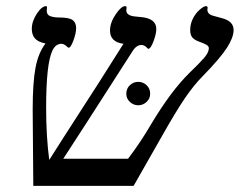

<svg xmlns="http://www.w3.org/2000/svg" viewBox="-20 -608 784 628"><path d="M383.8 -464.8Q339.8 -470.7 339.8 -507.8Q339.8 -533.7 358.2 -560.8Q376.5 -587.9 389.2 -587.9Q394 -587.9 394 -583L393.1 -574.2Q393.1 -557.1 420.9 -554.2L444.8 -551.8Q491.2 -546.4 491.2 -513.2Q491.2 -496.6 481.9 -472.4Q472.7 -448.2 464.8 -448.2L462.4 -450.2Q452.6 -460.9 442.9 -460.9Q425.8 -460.9 413.1 -439.9L257.3 -197.3L187 -88.9H398.9Q439.5 -142.1 475.1 -203.1Q539.1 -310.1 600.1 -370.1Q631.8 -400.4 647.5 -418.5Q663.1 -436.5 663.1 -450.2Q663.1 -457.5 653.6 -462.4Q644 -467.3 632.8 -471.2Q617.2 -476.6 609.6 -484.9Q602.1 -493.2 602.1 -509.8Q602.1 -529.3 610.8 -546.9Q619.6 -564.5 633.1 -576.2Q646.5 -587.9 653.8 -587.9Q659.2 -587.9 659.2 -582L658.2 -577.1Q658.2 -561 678.2 -556.2L705.1 -548.8Q744.1 -539.1 744.1 -509.8Q744.1 -485.8 722.4 -451.9Q700.7 -418 644 -359.9Q614.7 -330.6 585.2 -287.4Q555.7 -244.1 513.2 -168.9L417 0H88.9L86.9 -250Q86.9 -337.9 96.2 -386.7Q105.5 -435.5 128.9 -465.8Q104 -470.7 94 -482.7Q84 -494.6 84 -513.2Q84 -538.1 100.3 -563Q116.7 -587.9 130.9 -587.9Q133.8 -587.9 133.8 -583L132.8 -573.2Q132.8 -559.1 145 -554.9Q157.2 -550.8 173.8 -550.8Q206.5 -550.8 217.8 -542.2Q229 -533.7 229 -516.1Q229 -499.5 220.2 -475.8Q211.4 -452.1 205.1 -452.1Q202.6 -452.1 200.7 -454.1Q189.9 -464.8 181.2 -464.8Q162.1 -464.8 151.6 -442.9Q141.1 -420.9 136 -374.5Q130.9 -328.1 130.9 -255.9Q130.9 -160.6 141.1 -85L189.9 -161.6Q322.8 -366.7 383.8 -464.8ZM393.1 -301.3Q393.1 -318.4 404.8 -329.3Q416.5 -340.3 432.1 -340.3Q447.8 -340.3 459.5 -329.3Q471.2 -318.4 471.2 -301.3Q471.2 -285.6 459.5 -274.7Q447.8 -263.7 432.1 -263.7Q416.5 -263.7 404.8 -274.7Q393.1 -285.6 393.1 -301.3Z"/></svg>

Font: Liberation Serif
Style: Italic
Weight: 400
Italic angle: -16.333°
Designer: Steve Matteson
Foundry: Ascender Corporation
Version: Version 2.1.5